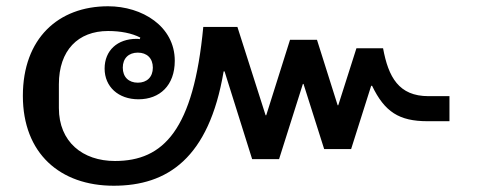

<svg xmlns="http://www.w3.org/2000/svg" viewBox="-20 -581 1527 613"><path d="M343 12C514 12 647 -75 694 -353H697L785 -73H871L947 -313H949L1015 -105H1101L1165 -307H1168C1208 -224 1254 -194 1345 -194H1415V-274H1348C1253 -274 1220 -335 1203 -427H1118L1060 -245H1058L992 -454H906L830 -213H828L738 -495H629C598 -166 502 -67 347 -67C244 -67 168 -128 168 -236V-312C168 -420 229 -482 325 -482C365 -482 401 -475 428 -461L426 -456C423 -457 419 -457 416 -457C355 -457 314 -420 314 -362C314 -304 358 -264 422 -264C490 -264 538 -308 538 -387C538 -497 434 -561 325 -561C166 -561 53 -458 53 -275C53 -91 172 12 343 12ZM420 -317C391 -317 372 -335 372 -365C372 -395 391 -413 420 -413C449 -413 468 -395 468 -365C468 -335 449 -317 420 -317Z"/></svg>

Font: IBM Plex Thai Looped Medium
Style: Regular
Weight: 500
Designer: Mike Abbink, Paul van der Laan, Pieter van Rosmalen, Ben Mitchell, Mark Frömberg
Foundry: Bold Monday
Version: Version 1.0